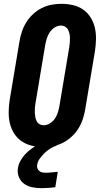

<svg xmlns="http://www.w3.org/2000/svg" viewBox="-20 -763 540 1007"><path d="M207 8Q176 8 146.5 1Q117 -6 93 -22.5Q69 -39 53.5 -64Q38 -89 31.5 -117.5Q25 -146 25.5 -177Q26 -208 31 -240L82 -545Q86 -570 94.5 -596Q103 -622 117.5 -645.5Q132 -669 153 -688.5Q174 -708 198.5 -720.5Q223 -733 249.5 -738Q276 -743 302 -743Q333 -743 363 -736Q393 -729 416.5 -712.5Q440 -696 455.5 -671Q471 -646 477.5 -617.5Q484 -589 483.5 -558Q483 -527 478 -495L427 -190Q423 -165 414.5 -139Q406 -113 391.5 -89.5Q377 -66 356 -46.5Q335 -27 310.5 -14.5Q286 -2 259.5 3Q233 8 207 8ZM209 -106Q226 -106 242.5 -116.5Q259 -127 269 -142.5Q279 -158 284 -175Q289 -192 292 -209L343 -514Q345 -526 346 -538Q347 -550 347 -562Q347 -574 344.5 -585.5Q342 -597 337 -607Q332 -617 322 -623Q312 -629 300 -629Q283 -629 266.5 -618.5Q250 -608 240 -592.5Q230 -577 225 -560Q220 -543 217 -526L166 -221Q164 -209 163 -197Q162 -185 162.5 -173Q163 -161 165 -149.5Q167 -138 172 -128Q177 -118 187 -112Q197 -106 209 -106ZM200 224Q175 224 151 219.5Q127 215 108 202Q89 189 79.5 166.5Q70 144 74 119Q77 99 87.5 80Q98 61 113 45Q128 29 145.5 16.5Q163 4 183 -6L187 -8H279L278 0Q260 6 244 16Q228 26 214.5 39Q201 52 189.5 67.5Q178 83 175 101Q173 110 176 119Q179 128 185.5 133.5Q192 139 201 141Q210 143 220 143Q236 143 252 141Q268 139 283 138L270 219Q252 221 234.5 222.5Q217 224 200 224Z"/></svg>

Font: Iosevka SS04 Heavy
Style: Italic
Weight: 900
Italic angle: -9°
Monospace: yes
Designer: Belleve Invis
Foundry: Belleve Invis
Version: Version 19.0.0; ttfautohint (v1.8.4)